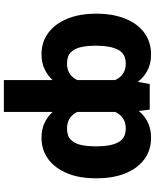

<svg xmlns="http://www.w3.org/2000/svg" viewBox="75 -668 796 986"><g transform="rotate(90 473.0 -175.0)"><path d="M391.1 203.1V-46.9Q366.7 -20.5 334 -5.4Q301.3 9.8 258.8 9.8Q194.8 9.8 148.2 -25.4Q101.6 -60.5 76.2 -122.6Q50.8 -184.6 50.3 -265.6V-275.4Q50.8 -358.9 76.2 -421.1Q101.6 -483.4 148.4 -518.1Q195.3 -552.7 259.8 -552.7Q306.2 -552.7 340.8 -534.9Q375.5 -517.1 400.4 -484.9L411.6 -545.9H543L549.8 -489.7Q574.2 -519.5 608.2 -536.1Q642.1 -552.7 687 -552.7Q751.5 -552.7 798.1 -518.1Q844.7 -483.4 870.1 -421.1Q895.5 -358.9 895.5 -275.4V-265.6Q895.5 -184.6 870.1 -122.6Q844.7 -60.5 798.1 -25.4Q751.5 9.8 687 9.8Q644.5 9.8 611.8 -5.4Q579.1 -20.5 554.7 -47.4V203.1ZM731.4 -265.6V-275.4Q731.9 -342.3 711.7 -382.6Q691.4 -422.9 639.6 -422.9Q580.6 -422.9 554.7 -368.7V-173.8Q580.6 -121.1 640.1 -121.1Q677.7 -121.1 697.5 -140.6Q717.3 -160.2 724.4 -192.9Q731.4 -225.6 731.4 -265.6ZM214.8 -275.4V-265.6Q214.8 -225.6 221.9 -192.9Q229 -160.2 248.8 -140.6Q268.6 -121.1 306.6 -121.1Q365.7 -121.1 391.1 -173.8V-368.7Q365.7 -422.9 307.1 -422.9Q255.4 -422.9 235.1 -382.6Q214.8 -342.3 214.8 -275.4Z"/></g></svg>

Font: Inter Display ExtraBold
Style: Regular
Weight: 800
Designer: Rasmus Andersson
Foundry: rsms
Version: Version 4.000;git-a52131595